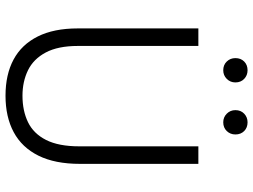

<svg xmlns="http://www.w3.org/2000/svg" viewBox="-128 -760 896 679"><g transform="rotate(90 319.5 -420.0)"><path d="M497 -253V-674H559V-255Q559 -167 530 -108.5Q501 -50 447 -21Q393 8 318 8Q243 8 190 -20.5Q137 -49 108.5 -106Q80 -163 80 -247V-674H142V-248Q142 -178 165 -134.5Q188 -91 228 -71.5Q268 -52 318 -52Q371 -52 411.5 -71.5Q452 -91 474.5 -135.5Q497 -180 497 -253ZM185 -805Q185 -824 197 -836Q209 -848 228 -848Q246 -848 258.5 -836Q271 -824 271 -805Q271 -787 258.5 -774.5Q246 -762 228 -762Q209 -762 197 -774.5Q185 -787 185 -805ZM369 -805Q369 -824 381.5 -836Q394 -848 412 -848Q431 -848 443 -836Q455 -824 455 -805Q455 -787 443 -774.5Q431 -762 412 -762Q394 -762 381.5 -774.5Q369 -787 369 -805Z"/></g></svg>

Font: Hind Variable Light
Style: Regular
Weight: 300
Designer: Manushi Parikh, Satya Rajpurohit
Foundry: Indian Type Foundry
Version: Version 3.000